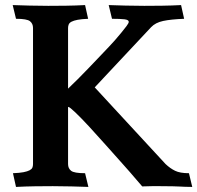

<svg xmlns="http://www.w3.org/2000/svg" viewBox="-20 -733 777 756"><path d="M540 1Q536 -3 515 -28Q494 -53 463 -87.5Q432 -122 397 -161.5Q362 -201 331 -234.5Q300 -268 277 -290Q254 -312 249 -312H248V-87Q248 -70 260 -60.5Q272 -51 315 -51L328 3Q298 2 262 1Q226 0 188 0Q156 0 118.5 0.5Q81 1 43 3L31 -51Q57 -52 72.5 -55Q88 -58 96.5 -62.5Q105 -67 107.5 -73Q110 -79 110 -87V-623Q110 -640 98 -649.5Q86 -659 43 -659L30 -713Q60 -712 96 -711Q132 -710 170 -710Q202 -710 239.5 -710.5Q277 -711 315 -713L327 -659Q301 -658 285.5 -655Q270 -652 261.5 -647.5Q253 -643 250.5 -636.5Q248 -630 248 -623V-384Q266 -401 287 -422Q308 -443 329.5 -465.5Q351 -488 372 -510Q393 -532 410 -550Q419 -559 432 -574Q445 -589 457 -603.5Q469 -618 478 -630Q487 -642 487 -647Q487 -655 470 -657Q453 -659 421 -659L408 -713Q438 -712 474 -711Q510 -710 548 -710Q580 -710 617.5 -710.5Q655 -711 693 -713L705 -659Q653 -657 622.5 -650.5Q592 -644 575 -626L353 -389L632 -87Q650 -70 669.5 -60.5Q689 -51 724 -51L737 3Q719 3 709 2.5Q699 2 688 1.5Q677 1 660 0.5Q643 0 610 0Q596 0 578 0Q560 0 540 1Z"/></svg>

Font: Lusitana
Style: Bold
Weight: 700
Designer: Ana Paula Megda
Foundry: Ana Paula Megda
Version: Version 1.000; ttfautohint (v1.1) -l 8 -r 50 -G 200 -x 14 -D